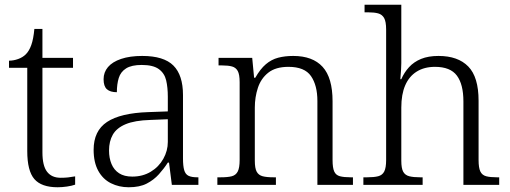

<svg xmlns="http://www.w3.org/2000/svg" viewBox="-20 -780 2153 810"><path d="M223 10Q155 10 125 -24.5Q95 -59 95 -143V-494H18V-524Q37 -524 56.5 -531Q76 -538 89 -551Q103 -565 112 -590Q121 -615 125 -658H159V-536H288V-494H159V-137Q159 -81 178.5 -55.5Q198 -30 236 -30Q253 -30 267 -31.5Q281 -33 297 -36V-1Q283 4 262.5 7Q242 10 223 10Z M523 10Q482 10 448 -7Q414 -24 394.5 -59.5Q375 -95 375 -148Q375 -228 431.5 -265.5Q488 -303 605 -307L688 -310V-372Q688 -411 681 -441Q674 -471 650 -488.5Q626 -506 578 -506Q535 -506 512 -491.5Q489 -477 481 -451Q473 -425 473 -391Q445 -391 431 -403.5Q417 -416 417 -446Q417 -475 435.5 -497Q454 -519 491 -531.5Q528 -544 580 -544Q671 -544 711.5 -503.5Q752 -463 752 -379V-112Q752 -80 757 -62.5Q762 -45 775 -38.5Q788 -32 813 -32H817V0H705L693 -94H688Q672 -69 650.5 -45Q629 -21 599 -5.5Q569 10 523 10ZM538 -35Q582 -35 616 -55.5Q650 -76 669 -110Q688 -144 688 -181V-277L614 -274Q548 -272 510 -256Q472 -240 456 -212Q440 -184 440 -145Q440 -113 450.5 -88Q461 -63 482.5 -49Q504 -35 538 -35Z M897 0V-32H911Q941 -32 958 -36.5Q975 -41 983 -56.5Q991 -72 991 -105V-433Q991 -466 983 -480.5Q975 -495 959 -499.5Q943 -504 917 -504H902V-536H1044L1052 -452H1057Q1078 -489 1101.5 -509Q1125 -529 1153.5 -536.5Q1182 -544 1217 -544Q1299 -544 1341 -498Q1383 -452 1383 -353V-105Q1383 -72 1390 -56.5Q1397 -41 1414 -36.5Q1431 -32 1459 -32H1469V0H1319V-354Q1319 -420 1292 -459Q1265 -498 1197 -498Q1143 -498 1112 -473.5Q1081 -449 1068 -409.5Q1055 -370 1055 -326V-102Q1055 -70 1063 -55.5Q1071 -41 1088 -36.5Q1105 -32 1134 -32H1144V0Z M1513 0V-32H1529Q1558 -32 1575.5 -36.5Q1593 -41 1601 -56.5Q1609 -72 1609 -105V-655Q1609 -689 1600.5 -704Q1592 -719 1575.5 -723.5Q1559 -728 1533 -728H1518V-760H1673V-514Q1673 -500 1672 -485.5Q1671 -471 1670 -460Q1669 -449 1669 -446H1673Q1685 -474 1705.5 -496.5Q1726 -519 1756.5 -531.5Q1787 -544 1830 -544Q1912 -544 1955.5 -499.5Q1999 -455 1999 -355V-105Q1999 -72 2006.5 -56.5Q2014 -41 2031 -36.5Q2048 -32 2076 -32H2086V0H1935V-352Q1935 -424 1907.5 -461Q1880 -498 1815 -498Q1770 -498 1738 -478Q1706 -458 1689.5 -420Q1673 -382 1673 -326V-102Q1673 -70 1681 -55.5Q1689 -41 1706.5 -36.5Q1724 -32 1752 -32H1763V0Z"/></svg>

Font: Noto Serif Thai Light
Style: Regular
Weight: 300
Version: Version 2.001